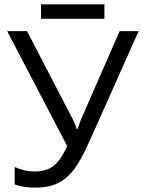

<svg xmlns="http://www.w3.org/2000/svg" viewBox="-20 -858 661 888"><path d="M169.9 -837.9H462.9V-771H169.9ZM143.1 9.8Q88.9 9.8 47.9 -4.9V-85.9Q93.3 -64.9 140.1 -64.9Q193.8 -64.9 226.3 -89.6Q258.8 -114.3 291 -182.1L13.2 -713.9H105L315.9 -308.1Q328.1 -284.2 335 -261.2H338.9Q352.5 -302.2 357.9 -313L533.2 -713.9H621.1L393.1 -203.1Q352.1 -111.8 319.1 -70.3Q286.1 -28.8 244.9 -9.5Q203.6 9.8 143.1 9.8Z"/></svg>

Font: Zoram GWebM
Style: Regular
Weight: 400
Foundry: Ascender Corporation
Version: Version 1.000